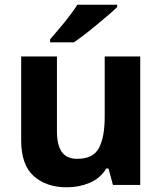

<svg xmlns="http://www.w3.org/2000/svg" viewBox="-20 -786 690 816"><path d="M576 -546V0H460L441 -70H432Q406 -28 361 -9Q316 10 264 10Q177 10 123.5 -37.5Q70 -85 70 -190V-546H222V-228Q222 -170 242.5 -140.5Q263 -111 308 -111Q376 -111 400.5 -157Q425 -203 425 -290V-546ZM478 -766V-756Q464 -742 440.5 -722Q417 -702 390.5 -680Q364 -658 338.5 -638.5Q313 -619 294 -606H193V-619Q209 -638 231 -663.5Q253 -689 274 -716.5Q295 -744 309 -766Z"/></svg>

Font: Noto Sans Cherokee
Style: Bold
Weight: 700
Designer: Monotype Design Team
Foundry: Monotype Imaging Inc.
Version: Version 2.001; ttfautohint (v1.8.4.7-5d5b)